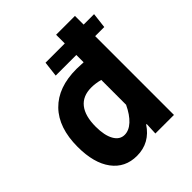

<svg xmlns="http://www.w3.org/2000/svg" viewBox="-205 -858 1001 1001"><g transform="rotate(-45 295.0 -357.5)"><path d="M580 -581H513V0H376L379 -67H375Q349 -27 311.5 -6Q274 15 226 15Q139 15 89.5 -51.5Q40 -118 40 -237Q40 -378 113.5 -453.5Q187 -529 323 -529Q340 -529 374 -527V-581H222L232 -666H374V-730H513V-666H590ZM374 -397Q340 -406 309 -406Q246 -406 213.5 -365Q181 -324 181 -245Q181 -181 201.5 -144.5Q222 -108 258 -108Q290 -108 320 -135.5Q350 -163 374 -214Z"/></g></svg>

Font: Secular One
Style: Regular
Weight: 400
Designer: Michal Sahar
Foundry: Hagilda
Version: Version 1.000